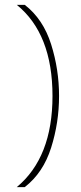

<svg xmlns="http://www.w3.org/2000/svg" viewBox="-20 -698 332 790"><path d="M81.8 71.9Q157.8 13 190.4 -90.4Q223 -193.8 223 -303.1Q223 -411.9 190.4 -515.5Q157.8 -619.2 81.8 -678.1H49Q196 -558.9 196 -303.1Q196 -49.9 49 71.9Z"/></svg>

Font: Arad-VF Thin Dots1
Style: Regular
Weight: 100
Designer: Mohammad Darvishi
Version: Version 1.000;August 30, 2024;FontCreator 15.0.0.2992 64-bit